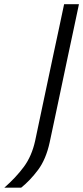

<svg xmlns="http://www.w3.org/2000/svg" viewBox="-92 -733 395 912"><path d="M-71.5 158.5Q-17 111 21 59.8Q59 8.5 75 -64.5L116.5 -261L161.5 -473.5Q176 -541 188 -597.2Q200 -653.5 212.5 -713H283Q270.5 -653.5 258.5 -597.2Q246.5 -541 232 -473L193 -288Q180 -225.5 167.8 -168.8Q155.5 -112 144 -57Q126.5 23.5 88.8 74Q51 124.5 8.5 158.5Z"/></svg>

Font: Commissioner Light
Style: Italic
Weight: 300
Italic angle: -12°
Designer: Kostas Bartsokas
Foundry: Kostas Bartsokas
Version: Version 1.000; ttfautohint (v1.8.3)